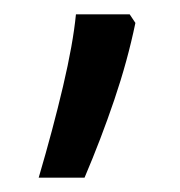

<svg xmlns="http://www.w3.org/2000/svg" viewBox="-20 -834 251 268"><path d="M161 -814 169 -802Q158 -749 139.5 -694.5Q121 -640 98 -586H34Q54 -654 68 -713.5Q82 -773 86 -814Z"/></svg>

Font: Go Noto Current
Style: Regular
Weight: 400
Designer: Monotype Design Team
Foundry: Monotype Imaging Inc.
Version: Version 2.007; ttfautohint (v1.8) -l 8 -r 50 -G 200 -x 14 -D